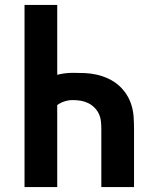

<svg xmlns="http://www.w3.org/2000/svg" viewBox="-20 -755 640 775"><path d="M79 0V-735H211V-453Q226 -457 242 -459Q258 -461 274 -461Q298 -461 322.5 -460Q347 -459 371 -453.5Q395 -448 417.5 -437.5Q440 -427 458.5 -411Q477 -395 490.5 -374Q504 -353 511 -329.5Q518 -306 519.5 -281.5Q521 -257 521 -232V0H389V-232Q389 -248 387.5 -264Q386 -280 379.5 -294.5Q373 -309 361.5 -320.5Q350 -332 335.5 -339Q321 -346 305.5 -348.5Q290 -351 274 -351Q257 -351 241 -346Q225 -341 211 -331V0Z"/></svg>

Font: Iosevka Extrabold Extended
Style: Regular
Weight: 800
Width: 7
Monospace: yes
Designer: Belleve Invis
Foundry: Belleve Invis
Version: Version 32.5.0; ttfautohint (v1.8.4)